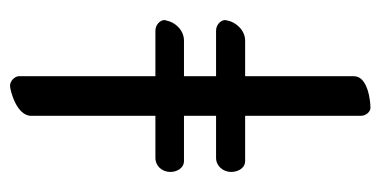

<svg xmlns="http://www.w3.org/2000/svg" viewBox="-208 -537 759 383"><g transform="rotate(-90 171.5 -345.5)"><path d="M20 -385C20 -373 27 -358 42 -358H132V-294H48C32 -294 20 -280 20 -264C20 -251 27 -236 42 -236H132V-5C132 5 140 14 148 14C161 14 211 9 211 -19V-236H282C303 -236 319 -255 322 -271C322 -273 323 -274 323 -276C323 -285 313 -294 302 -294H211V-358H282C303 -358 319 -376 322 -393C322 -394 323 -395 323 -397C323 -406 313 -415 302 -415H211V-687C211 -696 201 -705 192 -705C183 -705 132 -692 132 -663V-415H48C32 -415 20 -402 20 -385Z"/></g></svg>

Font: EB Garamond
Style: Bold
Weight: 700
Designer: Georg Duffner and Octavio Pardo
Foundry: Georg Duffner
Version: Version 1.000;PS 001.000;hotconv 1.0.88;makeotf.lib2.5.64775